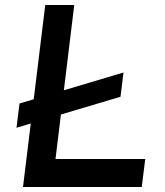

<svg xmlns="http://www.w3.org/2000/svg" viewBox="-20 -748 660 768"><path d="M474 -458 462 -361 46 -237 58 -334ZM161 -728H277L202 -112H561L547 0H72Z"/></svg>

Font: Josefin Sans Thin SemiBold
Style: Italic
Weight: 600
Italic angle: -7°
Version: Version 2.000